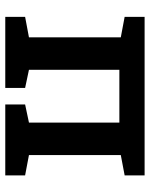

<svg xmlns="http://www.w3.org/2000/svg" viewBox="60 -628 568 728"><g transform="rotate(90 344.0 -264.0)"><path d="M43.9 0V-75.2L121.6 -89.8V-438L43.9 -452.6V-528.3H645V-452.6L567.9 -438V-89.8L645 -75.2V0H376V-75.2L444.8 -89.8V-432.6H244.6V-89.8L313.5 -75.2V0Z"/></g></svg>

Font: Roboto Slab LO Medium
Style: Regular
Weight: 500
Designer: Google
Version: Version 2.000